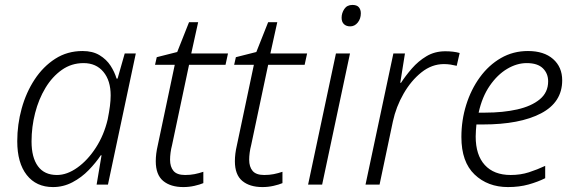

<svg xmlns="http://www.w3.org/2000/svg" viewBox="-20 -749 2332 779"><path d="M195 10Q127 10 88.5 -39Q50 -88 50 -176Q50 -244 68 -309Q86 -374 120.5 -426.5Q155 -479 204 -510.5Q253 -542 315 -542Q356 -542 384 -525Q412 -508 428.5 -482.5Q445 -457 453 -430H457L486 -532H531L418 0H372L392 -119H389Q369 -89 340 -59Q311 -29 274 -9.5Q237 10 195 10ZM211 -39Q252 -39 294 -69Q336 -99 369 -150Q402 -201 417 -265Q423 -295 426 -318.5Q429 -342 429 -362Q429 -422 399.5 -457.5Q370 -493 319 -493Q270 -493 231 -465.5Q192 -438 164.5 -392.5Q137 -347 122.5 -290.5Q108 -234 108 -175Q108 -110 134 -74.5Q160 -39 211 -39Z M724 10Q672 10 642 -15Q612 -40 612 -95Q612 -125 620 -159L689 -486H609L616 -517L699 -538L747 -659H784L756 -532H905L895 -486H747L678 -160Q674 -145 672 -129.5Q670 -114 670 -101Q670 -72 684 -55.5Q698 -39 731 -39Q752 -39 769.5 -42.5Q787 -46 805 -52V-6Q791 0 769 5Q747 10 724 10Z M1045 10Q993 10 963 -15Q933 -40 933 -95Q933 -125 941 -159L1010 -486H930L937 -517L1020 -538L1068 -659H1105L1077 -532H1226L1216 -486H1068L999 -160Q995 -145 993 -129.5Q991 -114 991 -101Q991 -72 1005 -55.5Q1019 -39 1052 -39Q1073 -39 1090.5 -42.5Q1108 -46 1126 -52V-6Q1112 0 1090 5Q1068 10 1045 10Z M1401 -642Q1385 -642 1375.5 -651Q1366 -660 1366 -677Q1366 -696 1377 -712.5Q1388 -729 1410 -729Q1428 -729 1436 -719.5Q1444 -710 1444 -695Q1444 -673 1431.5 -657.5Q1419 -642 1401 -642ZM1230 0 1343 -532H1400L1287 0Z M1463 0 1576 -532H1623L1604 -413H1607Q1625 -441 1651 -471Q1677 -501 1710.5 -521Q1744 -541 1787 -541Q1820 -541 1845 -534L1833 -482Q1821 -485 1808 -487Q1795 -489 1781 -489Q1732 -489 1690 -455.5Q1648 -422 1617.5 -369Q1587 -316 1574 -256L1520 0Z M2041 10Q1959 10 1905.5 -41Q1852 -92 1852 -193Q1852 -261 1871.5 -323.5Q1891 -386 1927 -435.5Q1963 -485 2012.5 -513.5Q2062 -542 2122 -542Q2187 -542 2224 -509.5Q2261 -477 2261 -423Q2261 -334 2175 -289Q2089 -244 1939 -244H1913Q1912 -234 1911 -220.5Q1910 -207 1910 -195Q1910 -120 1947 -79.5Q1984 -39 2052 -39Q2092 -39 2126 -50Q2160 -61 2192 -76V-26Q2162 -11 2124.5 -0.5Q2087 10 2041 10ZM1949 -292Q2021 -292 2078.5 -305Q2136 -318 2170 -346Q2204 -374 2204 -419Q2204 -451 2182.5 -472Q2161 -493 2117 -493Q2077 -493 2037.5 -469.5Q1998 -446 1967 -401Q1936 -356 1922 -292Z"/></svg>

Font: Noto Sans Light
Style: Italic
Weight: 300
Italic angle: -12°
Designer: Monotype Design Team
Foundry: Monotype Imaging Inc.
Version: Version 2.013; ttfautohint (v1.8.4.7-5d5b)